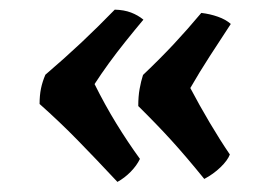

<svg xmlns="http://www.w3.org/2000/svg" viewBox="-20 -436 547 388"><path d="M211.9 -416.5Q230.7 -416 244.7 -410.7Q258.7 -405.4 269.8 -396.3Q251.8 -374.8 233.6 -352.1Q215.5 -329.5 199.8 -307.9Q184.1 -286.2 171.1 -266.1Q192 -224 215.2 -186.2Q238.4 -148.4 262.8 -114.9Q256.6 -101.8 244.3 -89.1Q232 -76.5 217.3 -68.4Q173.3 -115.5 136.9 -152.7Q100.5 -189.9 60 -225.9Q60 -243.3 62.8 -257Q65.6 -270.7 71.7 -285Q110.1 -317.8 144.3 -349.9Q178.5 -382.1 211.9 -416.5ZM386.8 -409.9Q404.6 -407.8 420.4 -402.2Q436.3 -396.6 446.4 -387.6Q423.9 -353.5 403.5 -321.8Q383 -290.1 364.6 -258.1Q383 -223.2 403.8 -188.1Q424.5 -153.1 444.5 -123.8Q439.9 -111.7 425.5 -97.9Q411.2 -84.1 392.8 -74.4Q355.9 -119.9 326.4 -152.3Q296.9 -184.7 259.4 -221.7Q259.4 -241.6 262.2 -256.6Q264.9 -271.7 269 -284.5Q304 -317.8 331.2 -346.9Q358.4 -376 386.8 -409.9Z"/></svg>

Font: Vollkorn
Style: Regular
Weight: 400
Designer: Friedrich Althausen
Foundry: Friedrich Althausen
Version: Version 5.001